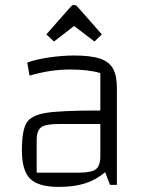

<svg xmlns="http://www.w3.org/2000/svg" viewBox="-20 -726 578 754"><path d="M439 -381V0H412L393 -50Q358 -20 314.5 -6Q271 8 211 8Q131 8 98.5 -24Q66 -56 66 -135Q66 -213 84 -243Q102 -273 159.5 -282.5Q217 -292 364 -292H374V-439Q328 -453 255 -453Q177 -453 96 -429L87 -480Q117 -492 170 -500Q223 -508 271 -508Q336 -508 372 -496Q408 -484 423.5 -457Q439 -430 439 -381ZM374 -113V-239H209Q159 -239 141.5 -226Q124 -213 124 -175V-48H290Q339 -48 356.5 -61.5Q374 -75 374 -113ZM162 -591 259 -701Q264 -706 267 -706H275Q278 -706 283 -701L380 -591L351 -563L271 -624L192 -563Z"/></svg>

Font: Changa ExtraLight
Style: Regular
Weight: 275
Designer: Eduardo Rodriguez Tunni
Foundry: Eduardo Rodriguez Tunni
Version: Version 2.002; ttfautohint (v1.5) -l 8 -r 50 -G 200 -x 14 -H